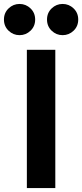

<svg xmlns="http://www.w3.org/2000/svg" viewBox="-58 -952 416 972"><path d="M78 -700H222V0H78ZM41 -774Q9 -774 -14.5 -796.5Q-38 -819 -38 -853Q-38 -887 -14.5 -909.5Q9 -932 41 -932Q73 -932 96.5 -909.5Q120 -887 120 -853Q120 -819 96.5 -796.5Q73 -774 41 -774ZM259 -774Q227 -774 203.5 -796.5Q180 -819 180 -853Q180 -887 203.5 -909.5Q227 -932 259 -932Q291 -932 314.5 -909.5Q338 -887 338 -853Q338 -819 314.5 -796.5Q291 -774 259 -774Z"/></svg>

Font: NT Somic Bold
Style: Regular
Weight: 700
Designer: Ravid Balaliev — lead type designer, mastering
Michael Voronin — secret advisor, marketing
Ivan Kovalenko — best boy
Foundry: NT Type
Version: Version 0.7